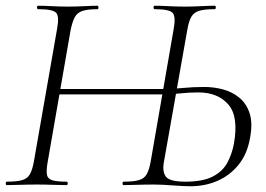

<svg xmlns="http://www.w3.org/2000/svg" viewBox="-24 -645 928 669"><path d="M639 4Q616 4 578 1Q540 -2 511 -2Q480 -2 453.5 -1Q427 0 407 0Q403 0 403 -6Q403 -12 407 -12Q442 -12 460.5 -17.5Q479 -23 487.5 -38.5Q496 -54 501 -82L581 -543Q589 -586 578 -599.5Q567 -613 515 -613Q511 -613 511 -619Q511 -625 515 -625Q538 -625 563.5 -623.5Q589 -622 619 -622Q648 -622 675.5 -623.5Q703 -625 724 -625Q728 -625 728 -619Q728 -613 724 -613Q689 -613 670.5 -607.5Q652 -602 643 -587Q634 -572 629 -543L547 -80Q541 -47 554 -29.5Q567 -12 622 -12Q682 -12 716.5 -29.5Q751 -47 767.5 -77Q784 -107 791 -144Q808 -239 771.5 -281Q735 -323 667 -323Q634 -323 603 -319.5Q572 -316 552 -316L554 -335Q577 -335 613 -338.5Q649 -342 688 -342Q721 -342 753 -333.5Q785 -325 810 -304.5Q835 -284 846 -249.5Q857 -215 847 -163Q837 -107 806.5 -70Q776 -33 733 -14.5Q690 4 639 4ZM0 0Q-4 0 -4 -6Q-4 -12 0 -12Q35 -12 53.5 -17.5Q72 -23 80.5 -38.5Q89 -54 94 -82L175 -545Q183 -588 171.5 -600.5Q160 -613 109 -613Q105 -613 105 -619Q105 -625 109 -625Q131 -625 157 -623.5Q183 -622 212 -622Q244 -622 270.5 -623.5Q297 -625 316 -625Q319 -625 319 -619Q319 -613 316 -613Q282 -613 263.5 -607Q245 -601 236.5 -585Q228 -569 222 -540L142 -80Q137 -51 139.5 -36.5Q142 -22 158 -17Q174 -12 208 -12Q212 -12 212 -6Q212 0 208 0Q186 0 160 -1Q134 -2 104 -2Q74 -2 47 -1Q20 0 0 0ZM157 -316 160 -335H554L551 -316Z"/></svg>

Font: Cormorant Light
Style: Italic
Weight: 300
Italic angle: -10°
Designer: Christian Thalmann (Catharsis Fonts)
Foundry: Catharsis Fonts
Version: Version 4.000